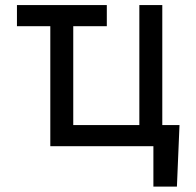

<svg xmlns="http://www.w3.org/2000/svg" viewBox="-20 -565 758 742"><path d="M392.8 -545.5H45.5V-463.8H174.4V0H572.8V156.2H663.7L673.7 -81.7H607.2V-545.5H518.5V-81.7H263.1V-463.8H392.8Z"/></svg>

Font: Margiela Sans Text
Style: Regular
Weight: 400
Designer: Stefan Endress, Andreas Faust
Version: Version 1.100;FEAKit 1.0